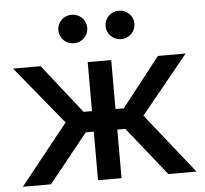

<svg xmlns="http://www.w3.org/2000/svg" viewBox="-52 -791 902 846"><g transform="rotate(-5 399.0 -368.0)"><path d="M15.1 0 227.5 -266.1 17.6 -522.5H139.6L310.5 -305.7H347.7V-522.5H451.7V-305.7H488.3L658.2 -522.5H780.8L571.8 -266.1L783.2 0H658.7L487.3 -214.8H451.7V0H347.7V-214.8H312L139.6 0ZM503.4 -610.4Q477.1 -610.4 458.5 -628.9Q439.9 -647.5 439.9 -673.3Q439.9 -699.7 458.5 -718Q477.1 -736.3 503.9 -736.3Q530.3 -736.3 548.8 -718Q567.4 -699.7 567.4 -673.3Q567.4 -647 548.8 -628.7Q530.3 -610.4 503.4 -610.4ZM294.9 -610.4Q268.1 -610.4 249.5 -628.9Q231 -647.5 231 -673.3Q231 -699.7 249.5 -718Q268.1 -736.3 294.9 -736.3Q321.8 -736.3 340.3 -718Q358.9 -699.7 358.9 -673.3Q358.9 -647 340.3 -628.7Q321.8 -610.4 294.9 -610.4Z"/></g></svg>

Font: Inter 28pt Medium
Style: Regular
Weight: 500
Designer: Rasmus Andersson
Foundry: rsms
Version: Version 4.001;git-66647c0bb